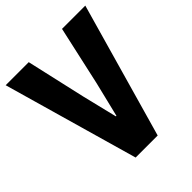

<svg xmlns="http://www.w3.org/2000/svg" viewBox="-202 -843 966 966"><g transform="rotate(-45 281.0 -360.0)"><path d="M203.1 0 -2 -719.7H162.1L233.9 -403.3L279.3 -216.8H283.2L328.6 -403.3L398.9 -719.7H564.5L359.9 0Z"/></g></svg>

Font: Reddit Mono ExtraBold
Style: Regular
Weight: 800
Monospace: yes
Designer: Stephen Hutchings
Foundry: Reddit
Version: Version 1.014